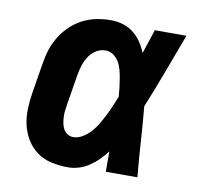

<svg xmlns="http://www.w3.org/2000/svg" viewBox="-66 -609 732 688"><g transform="rotate(10 300.0 -265.0)"><path d="M223 8Q193 8 163.5 1.5Q134 -5 111 -21.5Q88 -38 73 -62.5Q58 -87 51.5 -115Q45 -143 46 -173.5Q47 -204 52 -234L70 -344Q74 -370 82 -394.5Q90 -419 104 -442Q118 -465 138.5 -484.5Q159 -504 183 -516Q207 -528 232.5 -533Q258 -538 284 -538Q307 -538 328.5 -531.5Q350 -525 367 -511.5Q384 -498 396 -480Q408 -462 416 -442Q423 -464 430.5 -486Q438 -508 445 -530H560Q534 -461 508.5 -392Q483 -323 455 -255Q461 -191 465 -127.5Q469 -64 475 0H360Q360 -18 360 -36.5Q360 -55 360 -74Q347 -57 332 -42Q317 -27 299.5 -15.5Q282 -4 262.5 2Q243 8 223 8ZM223 -102Q241 -102 258 -112.5Q275 -123 288 -138Q301 -153 310.5 -169.5Q320 -186 328.5 -203Q337 -220 344.5 -237.5Q352 -255 359 -273Q358 -289 356 -305Q354 -321 351.5 -336.5Q349 -352 345 -367.5Q341 -383 333.5 -396Q326 -409 313 -418.5Q300 -428 284 -428Q266 -428 250 -418Q234 -408 224 -392.5Q214 -377 208.5 -360Q203 -343 200 -326L182 -216Q180 -204 178.5 -192.5Q177 -181 177.5 -169Q178 -157 180 -145.5Q182 -134 187 -124.5Q192 -115 201.5 -108.5Q211 -102 223 -102Z"/></g></svg>

Font: Iosevka Slab XBdExObl
Style: Regular
Weight: 800
Width: 7
Italic angle: -9°
Monospace: yes
Designer: Belleve Invis
Foundry: Belleve Invis
Version: Version 11.1.0; ttfautohint (v1.8.3)